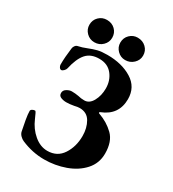

<svg xmlns="http://www.w3.org/2000/svg" viewBox="-201 -941 960 1065"><g transform="rotate(30 279.0 -408.5)"><path d="M47 0ZM103 -17Q91 -22 80 -33Q69 -44 66 -57Q59 -90 53 -124.5Q47 -159 47 -179Q47 -186 55.5 -191Q64 -196 73 -196Q78 -196 95 -155Q117 -103 157 -69.5Q197 -36 242 -36Q305 -36 338 -86.5Q371 -137 371 -205Q371 -256 349 -294Q327 -332 280 -332Q267 -332 247 -327Q220 -322 199 -322Q180 -322 164 -328.5Q148 -335 148 -353Q148 -370 164.5 -380Q181 -390 196 -390Q218 -390 240 -386Q258 -381 280 -381Q312 -381 331.5 -416.5Q351 -452 351 -498Q351 -549 321.5 -586Q292 -623 238 -623Q184 -623 155 -590Q126 -557 111 -489Q109 -480 100.5 -471.5Q92 -463 85 -463Q78 -463 72.5 -471Q67 -479 67 -488Q67 -535 75 -595Q76 -605 82.5 -613.5Q89 -622 95 -623Q124 -629 153 -641Q180 -652 204 -658Q228 -664 266 -664Q359 -664 423 -624.5Q487 -585 487 -508Q487 -407 390 -369Q385 -367 385 -363.5Q385 -360 390 -359Q447 -339 487.5 -299.5Q528 -260 528 -183Q528 -121 488 -76.5Q448 -32 384 -9Q320 14 250 14Q175 14 103 -17ZM95 -759Q95 -790 116 -810.5Q137 -831 167 -831Q199 -831 220 -810.5Q241 -790 241 -759Q241 -730 219.5 -709Q198 -688 167 -688Q137 -688 116 -709Q95 -730 95 -759ZM293 -759Q293 -790 314 -810.5Q335 -831 364 -831Q396 -831 417.5 -810.5Q439 -790 439 -759Q439 -730 417 -709Q395 -688 364 -688Q335 -688 314 -709Q293 -730 293 -759Z"/></g></svg>

Font: EB Garamond
Style: Bold
Weight: 700
Designer: Georg Duffner and Octavio Pardo
Foundry: Georg Duffner
Version: Version 1.000; ttfautohint (v1.6)